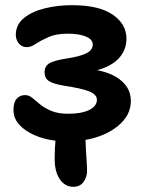

<svg xmlns="http://www.w3.org/2000/svg" viewBox="-20 -537 562 741"><path d="M263 184Q231 184 211 155Q191 126 191 76Q191 35 194 6Q151 1 114 -15Q77 -31 54.5 -55.5Q32 -80 32 -113Q32 -142 44.5 -156Q57 -170 77 -170Q92 -170 105 -159Q118 -148 135 -134Q152 -120 178 -109Q204 -98 244 -98Q294 -98 324 -112.5Q354 -127 354 -152Q354 -172 325 -184Q296 -196 228 -206Q186 -213 169 -224Q152 -235 152 -258Q152 -282 171 -293Q190 -304 236 -311Q289 -319 313.5 -331.5Q338 -344 338 -365Q338 -385 311.5 -396Q285 -407 242 -407Q197 -407 167.5 -394Q138 -381 118.5 -368Q99 -355 84 -355Q64 -355 52.5 -369.5Q41 -384 41 -402Q41 -442 72.5 -467.5Q104 -493 153.5 -505Q203 -517 258 -517Q362 -517 415 -480.5Q468 -444 468 -388Q468 -345 440 -313.5Q412 -282 355 -266Q415 -255 450 -224Q485 -193 485 -147Q485 -92 436 -51.5Q387 -11 310 3Q311 34 313.5 70.5Q316 107 316 123Q316 146 302.5 165Q289 184 263 184Z"/></svg>

Font: Shantell Sans Normal
Style: Regular
Weight: 600
Designer: Stephen Nixon, Anya Danilova, Shantell Martin
Foundry: Arrow Type
Version: Version 1.009;[a7da0bfa3]